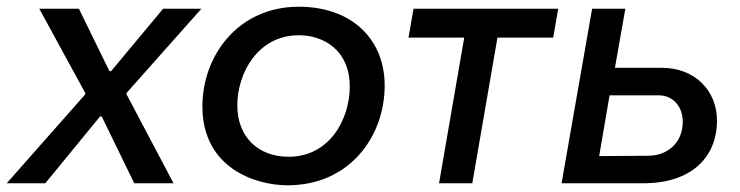

<svg xmlns="http://www.w3.org/2000/svg" viewBox="-49 -546 2204 572"><path d="M-29 0H86L249 -199H254L351 0H468L328 -265V-269L551 -520H437L282 -334H277L186 -520H68L205 -269V-265Z M808 6C993 6 1097 -140 1097 -291C1097 -431 997 -526 841 -526C661 -526 554 -381 554 -229C554 -46 711 6 808 6ZM811 -79C718 -79 658 -140 658 -232C658 -329 720 -441 841 -441C916 -441 993 -396 993 -288C993 -191 933 -79 811 -79Z M1168 -434H1334L1259 0H1358L1433 -434H1599L1614 -520H1183Z M1624 0H1868C2009 0 2087 -76 2087 -187C2087 -276 2021 -344 1923 -344H1783L1814 -520H1715ZM1736 -81 1767 -262H1913C1956 -262 1985 -229 1985 -183C1985 -120 1939 -82 1882 -82Z"/></svg>

Font: Fixel Display Medium
Style: Italic
Weight: 500
Italic angle: -10°
Designer: AlfaBravo + MacPaw
Foundry: Kyrylo Tkachov, Marchela Mozhyna, Serhii Makarenko, Maria Weinstein, Zakhar Kryvoshyya
Version: Version 1.210;Glyphs 3.2 (3217)